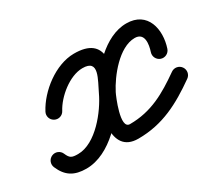

<svg xmlns="http://www.w3.org/2000/svg" viewBox="-98 -417 633 570"><g transform="rotate(-30 218.5 -132.0)"><path d="M82.2 -159.4C82.2 -159.4 82.2 -159.4 82.2 -159.4C102.1 -197.1 152.8 -239.2 196.9 -239.5C256.2 -239.9 219.1 -185.6 202.8 -150.6C180 -101.6 120.4 -25 59.3 -25C37.5 -25 31.5 -28 23.5 -46.8C18.1 -59.5 3.5 -65.4 -9.2 -60C-22 -54.6 -27.9 -40 -22.5 -27.2C-6.7 10.1 18.2 25 59.3 25C141.8 25 216.4 -61.4 248.1 -129.4C280.1 -197.9 307.1 -290.3 196.5 -289.5C133.7 -289 66.6 -237 38 -182.6C31.5 -170.4 36.2 -155.3 48.5 -148.9C60.7 -142.4 75.8 -147.1 82.2 -159.4ZM444.7 -163C444.7 -163 444.7 -163 444.7 -163C463.8 -220 449.3 -289.5 376.5 -289.5C301.5 -289.5 234.1 -211.8 203.2 -151.4C178.3 -102.6 141.1 25 237 25C321.4 25 384.5 -9.3 451.4 -56.6C462.7 -64.5 465.4 -80.1 457.4 -91.4C449.5 -102.7 433.9 -105.4 422.6 -97.4C422.6 -97.4 422.6 -97.4 422.6 -97.4C364.3 -56.3 310.6 -25 237 -25C202.2 -25 242.7 -118.8 247.8 -128.6C269.2 -170.6 322.5 -239.5 376.5 -239.5C410.7 -239.5 405 -202.1 397.3 -179C392.9 -165.9 400 -151.7 413 -147.3C426.1 -142.9 440.3 -150 444.7 -163Z"/></g></svg>

Font: FRB American Cursive Guidelines Arrows Semibold
Style: Italic
Weight: 600
Italic angle: -25°
Version: Version 2.0;Modular Font Editor K font №1